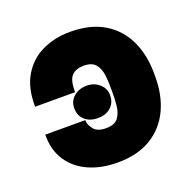

<svg xmlns="http://www.w3.org/2000/svg" viewBox="-104 -660 783 776"><g transform="rotate(-20 287.0 -272.0)"><path d="M38.1 -196.3H210Q209.5 -176.8 225.8 -156.5Q242.2 -136.2 279.3 -136.7Q315.4 -136.7 330.6 -156.7Q345.7 -176.8 348.9 -207Q352.1 -237.3 351.6 -266.6V-275.4Q352.1 -306.2 348.9 -335.9Q345.7 -365.7 330.3 -385.5Q314.9 -405.3 278.3 -405.3Q245.1 -404.8 227.3 -386.7Q209.5 -368.7 210 -316.4H38.1Q37.1 -397 68.4 -449.2Q99.6 -501.5 153.6 -527.1Q207.5 -552.7 273.4 -552.7Q360.4 -552.7 418.7 -517.8Q477.1 -482.9 506.8 -420.4Q536.6 -357.9 536.1 -275.4V-266.6Q536.6 -185.1 507.1 -122.8Q477.5 -60.5 419.4 -25.4Q361.3 9.8 275.4 9.8Q205.6 9.8 151.6 -14.4Q97.7 -38.6 67.4 -84.7Q37.1 -130.9 38.1 -196.3ZM262.7 -186.5Q227.1 -186 205.8 -205.3Q184.6 -224.6 184.6 -255.9Q184.1 -285.6 206.3 -305.4Q228.5 -325.2 262.7 -325.2Q295.4 -325.2 317.4 -304.9Q339.4 -284.7 338.9 -255.9Q338.9 -224.6 317.1 -205.3Q295.4 -186 262.7 -186.5Z"/></g></svg>

Font: Inter Tight Black
Style: Regular
Weight: 900
Designer: Rasmus Andersson
Foundry: rsms
Version: Version 3.004; ttfautohint (v1.8.4.7-5d5b)